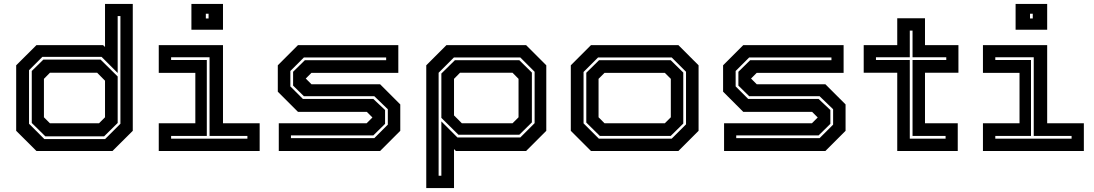

<svg xmlns="http://www.w3.org/2000/svg" viewBox="-20 -770 5576 979"><path d="M553.5 0H166L62.5 -103V-437L166 -540H505.5L515.5 -530.5V-750H657V-103ZM516 -61 594 -139V-688H580V-398L498 -480H196L128 -412V-139L206 -61ZM511 -75H211L142 -143V-408L201 -466H493L580 -380V-143ZM485 -141.5 515.5 -172V-358.5L475.5 -399H234.5L204 -368V-172L234.5 -141.5Z M956 -618.5V-750H1117V-618.5ZM1029.5 -676H1043.5V-700H1029.5ZM789.5 0V-141.5H976V-398.5H789.5V-540H1117V-141.5H1304V0ZM852.5 -63H1241.5V-77H1048.5V-478H852.5V-464H1034.5V-77H852.5Z M1401.5 0V-141.5H1849.5L1879 -171L1850.5 -199.5H1499.5L1396.5 -302.5V-437L1499.5 -540H2011V-398.5H1568L1539 -369.5L1568 -340.5H1918L2021 -237.5V-103L1918 0ZM1463.5 -65.5H1888.5L1957.5 -134.5V-213L1888.5 -279.5H1529.5L1474.5 -333.5V-404L1534.5 -463H1949V-477H1529.5L1460.5 -408V-329.5L1524.5 -265.5H1883.5L1943.5 -209V-138.5L1883.5 -79.5H1463.5Z M2153.5 189V-437L2256.5 -540H2662.5L2765.5 -437V-103L2662.5 0H2304.5L2295 -10V189ZM2216.5 126H2230.5V-151L2312.5 -69H2633L2706 -142V-404L2633 -477H2294.5L2216.5 -399ZM2317.5 -83 2230.5 -169V-395L2299.5 -463H2628L2692 -400V-146L2628 -83ZM2335 -141.5H2593.5L2624 -172V-368L2593.5 -399H2325.5L2295 -368V-181.5Z M2993.5 0 2890.5 -103V-437L2993.5 -540H3439L3542 -437V-103L3439 0ZM3033.5 -63H3405L3478 -136V-404L3405 -477H3029.5L2955.5 -403V-141ZM3038.5 -77 2969.5 -145V-399L3034.5 -463H3400L3464 -400V-140L3400 -77ZM3062.5 -141.5H3370L3400.5 -172V-368L3370 -398.5H3062.5L3032 -368V-172Z M3672 0V-141.5H4120L4149.5 -171L4121 -199.5H3770L3667 -302.5V-437L3770 -540H4281.5V-398.5H3838.5L3809.5 -369.5L3838.5 -340.5H4188.5L4291.5 -237.5V-103L4188.5 0ZM3734 -65.5H4159L4228 -134.5V-213L4159 -279.5H3800L3745 -333.5V-404L3805 -463H4219.5V-477H3800L3731 -408V-329.5L3795 -265.5H4154L4214 -209V-138.5L4154 -79.5H3734Z M4555 0V-399H4384V-540H4555V-677H4696.5V-540H4867V-399H4696.5V-141.5H4863.5V0ZM4619 -63H4801.5V-77H4633V-464H4805V-478H4633V-614H4619V-478H4446.5V-464H4619Z M5158.5 -618.5V-750H5319.5V-618.5ZM5232 -676H5246V-700H5232ZM4992 0V-141.5H5178.5V-398.5H4992V-540H5319.5V-141.5H5506.5V0ZM5055 -63H5444V-77H5251V-478H5055V-464H5237V-77H5055Z"/></svg>

Font: Tourney Expanded Regular
Style: Bold
Weight: 700
Width: 7
Designer: Tyler Finck
Foundry: Etcetera Type Co
Version: Version 1.010; ttfautohint (v1.8.3)